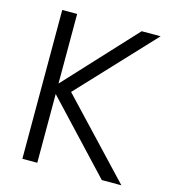

<svg xmlns="http://www.w3.org/2000/svg" viewBox="-105 -785 779 871"><g transform="rotate(15 284.0 -349.5)"><path d="M453 0 150 -323V0H80V-699H150V-372L453 -699H542L215 -350L545 0Z"/></g></svg>

Font: Poppins-Tabular Light
Style: Regular
Weight: 300
Designer: Ninad Kale (Devanagari), Jonny Pinhorn (Latin)
Foundry: Indian Type Foundry
Version: Version 4.004